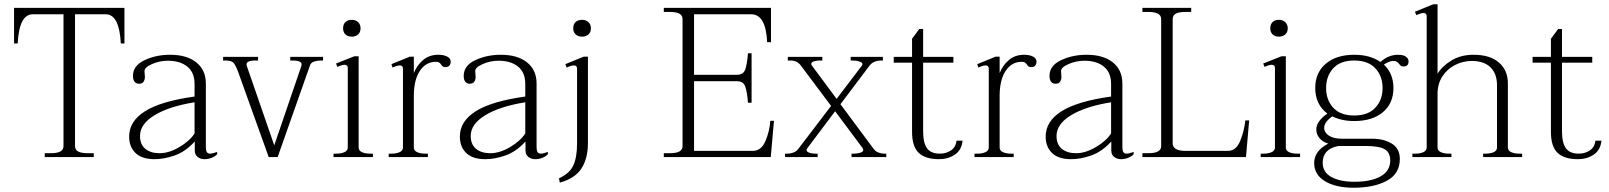

<svg xmlns="http://www.w3.org/2000/svg" viewBox="-20 -737 7551 901"><path d="M190 -18H218Q248 -18 263 -26Q278 -34 278 -52V-670H134Q70 -670 63 -533H46V-700H564V-533H547Q540 -670 476 -670H332V-52Q332 -34 347 -26Q362 -18 392 -18H420V0H190Z M586 -96Q586 -168 660.5 -215Q735 -262 893 -284V-343Q893 -397 859 -424.5Q825 -452 768 -452Q729 -452 693.5 -436.5Q658 -421 658 -403Q658 -397 659 -389.5Q660 -382 660 -376Q660 -364 654 -354Q648 -344 632 -344Q619 -344 611.5 -353.5Q604 -363 604 -381Q604 -429 658 -454.5Q712 -480 778 -480Q857 -480 901.5 -444Q946 -408 946 -345V-46Q946 -31 950.5 -23.5Q955 -16 966 -16Q977 -16 999 -24V-13Q988 -2 972 4Q956 10 940 10Q921 10 907.5 -0.5Q894 -11 894 -31V-73Q850 -25 800 -7.5Q750 10 705 10Q646 10 616 -19Q586 -48 586 -96ZM893 -111V-257Q774 -238 705.5 -196.5Q637 -155 637 -99Q637 -59 662 -38.5Q687 -18 729 -18Q773 -18 822 -47Q871 -76 893 -111Z M1097 -401Q1085 -433 1075 -443Q1065 -453 1039 -453H1027V-470H1191V-453H1178Q1130 -453 1138 -428L1267 -55L1394 -427Q1403 -453 1354 -453H1342V-470H1496V-453H1484Q1468 -453 1453.5 -448Q1439 -443 1435 -431L1283 0H1241Z M1590 -604Q1590 -623 1601 -633.5Q1612 -644 1631 -644Q1649 -644 1660.5 -633Q1672 -622 1672 -604Q1672 -586 1660.5 -575.5Q1649 -565 1631 -565Q1612 -565 1601 -575.5Q1590 -586 1590 -604ZM1545 -16H1559Q1581 -16 1596.5 -23Q1612 -30 1612 -45V-418Q1612 -426 1607.5 -429.5Q1603 -433 1597 -433Q1585 -433 1563 -423L1557 -439L1643 -473H1663V-45Q1663 -30 1678.5 -23Q1694 -16 1716 -16H1730V0H1545Z M2095 -448Q2095 -436 2088.5 -429Q2082 -422 2071 -422Q2062 -422 2058 -425Q2054 -428 2050 -434Q2046 -440 2041 -443.5Q2036 -447 2026 -447Q1979 -447 1951 -405.5Q1923 -364 1922 -292V-45Q1922 -30 1937.5 -23Q1953 -16 1975 -16H1988V0H1804V-16H1818Q1840 -16 1855.5 -23Q1871 -30 1871 -45V-415Q1871 -430 1856 -430Q1844 -430 1822 -420L1817 -436L1903 -471H1922V-394Q1936 -430 1965 -455Q1994 -480 2037 -480Q2062 -480 2078.5 -471.5Q2095 -463 2095 -448Z M2138 -96Q2138 -168 2212.5 -215Q2287 -262 2445 -284V-343Q2445 -397 2411 -424.5Q2377 -452 2320 -452Q2281 -452 2245.5 -436.5Q2210 -421 2210 -403Q2210 -397 2211 -389.5Q2212 -382 2212 -376Q2212 -364 2206 -354Q2200 -344 2184 -344Q2171 -344 2163.5 -353.5Q2156 -363 2156 -381Q2156 -429 2210 -454.5Q2264 -480 2330 -480Q2409 -480 2453.5 -444Q2498 -408 2498 -345V-46Q2498 -31 2502.5 -23.5Q2507 -16 2518 -16Q2529 -16 2551 -24V-13Q2540 -2 2524 4Q2508 10 2492 10Q2473 10 2459.5 -0.5Q2446 -11 2446 -31V-73Q2402 -25 2352 -7.5Q2302 10 2257 10Q2198 10 2168 -19Q2138 -48 2138 -96ZM2445 -111V-257Q2326 -238 2257.5 -196.5Q2189 -155 2189 -99Q2189 -59 2214 -38.5Q2239 -18 2281 -18Q2325 -18 2374 -47Q2423 -76 2445 -111Z M2670 -604Q2670 -623 2681 -633.5Q2692 -644 2712 -644Q2730 -644 2741.5 -633Q2753 -622 2753 -604Q2753 -586 2741.5 -575.5Q2730 -565 2712 -565Q2693 -565 2681.5 -575.5Q2670 -586 2670 -604ZM2603 100Q2653 77 2670.5 39Q2688 1 2688 -65V-415Q2688 -430 2673 -430Q2661 -430 2639 -420L2633 -436L2719 -471H2739V-66Q2739 6 2709 53Q2679 100 2607 120Z M3612 -170 3597 0H3095V-18H3123Q3153 -18 3168 -26Q3183 -34 3183 -52V-647Q3183 -665 3168 -673Q3153 -681 3123 -681H3095V-700H3598V-539H3580Q3574 -670 3505 -670H3237V-386H3438Q3468 -386 3477 -410.5Q3486 -435 3490 -487H3507V-255H3490Q3486 -307 3477 -331.5Q3468 -356 3438 -356H3237V-29H3513Q3552 -29 3571.5 -74Q3591 -119 3595 -170Z M4139 -16V0H3976V-16H3988Q4004 -16 4017.5 -20.5Q4031 -25 4031 -33Q4031 -38 4028 -42L3899 -215L3769 -42Q3765 -37 3765 -33Q3765 -25 3777.5 -20.5Q3790 -16 3805 -16H3817V0H3664V-16H3676Q3690 -16 3704 -21.5Q3718 -27 3726 -38L3880 -240L3737 -431Q3720 -453 3690 -453H3677V-470H3839V-453H3827Q3811 -453 3799 -449Q3787 -445 3787 -437Q3787 -433 3791 -428L3906 -273L4023 -427Q4027 -431 4027 -436Q4027 -444 4013 -448.5Q3999 -453 3984 -453H3972V-470H4123V-453H4112Q4098 -453 4084.5 -447.5Q4071 -442 4062 -431L3924 -248L4080 -38Q4088 -27 4101.5 -21.5Q4115 -16 4128 -16Z M4497 -77Q4493 -33 4461 -11.5Q4429 10 4387 10Q4322 10 4291 -20Q4260 -50 4260 -118V-443H4174V-470H4260V-555L4294 -601H4312V-470H4454V-443H4312V-121Q4312 -66 4330.5 -41Q4349 -16 4390 -16Q4420 -16 4442.5 -31Q4465 -46 4469 -77Z M4844 -448Q4844 -436 4837.5 -429Q4831 -422 4820 -422Q4811 -422 4807 -425Q4803 -428 4799 -434Q4795 -440 4790 -443.5Q4785 -447 4775 -447Q4728 -447 4700 -405.5Q4672 -364 4671 -292V-45Q4671 -30 4686.5 -23Q4702 -16 4724 -16H4737V0H4553V-16H4567Q4589 -16 4604.5 -23Q4620 -30 4620 -45V-415Q4620 -430 4605 -430Q4593 -430 4571 -420L4566 -436L4652 -471H4671V-394Q4685 -430 4714 -455Q4743 -480 4786 -480Q4811 -480 4827.5 -471.5Q4844 -463 4844 -448Z M4887 -96Q4887 -168 4961.5 -215Q5036 -262 5194 -284V-343Q5194 -397 5160 -424.5Q5126 -452 5069 -452Q5030 -452 4994.5 -436.5Q4959 -421 4959 -403Q4959 -397 4960 -389.5Q4961 -382 4961 -376Q4961 -364 4955 -354Q4949 -344 4933 -344Q4920 -344 4912.5 -353.5Q4905 -363 4905 -381Q4905 -429 4959 -454.5Q5013 -480 5079 -480Q5158 -480 5202.5 -444Q5247 -408 5247 -345V-46Q5247 -31 5251.5 -23.5Q5256 -16 5267 -16Q5278 -16 5300 -24V-13Q5289 -2 5273 4Q5257 10 5241 10Q5222 10 5208.5 -0.5Q5195 -11 5195 -31V-73Q5151 -25 5101 -7.5Q5051 10 5006 10Q4947 10 4917 -19Q4887 -48 4887 -96ZM5194 -111V-257Q5075 -238 5006.5 -196.5Q4938 -155 4938 -99Q4938 -59 4963 -38.5Q4988 -18 5030 -18Q5074 -18 5123 -47Q5172 -76 5194 -111Z M5341 -18H5368Q5398 -18 5413.5 -26Q5429 -34 5429 -52V-647Q5429 -665 5413.5 -673Q5398 -681 5368 -681H5341V-700H5570V-681H5543Q5513 -681 5498 -673Q5483 -665 5483 -647V-65Q5483 -29 5543 -29H5742Q5781 -29 5800 -76Q5819 -123 5824 -172H5842L5827 0H5341Z M5941 -604Q5941 -623 5952 -633.5Q5963 -644 5982 -644Q6000 -644 6011.5 -633Q6023 -622 6023 -604Q6023 -586 6011.5 -575.5Q6000 -565 5982 -565Q5963 -565 5952 -575.5Q5941 -586 5941 -604ZM5896 -16H5910Q5932 -16 5947.5 -23Q5963 -30 5963 -45V-418Q5963 -426 5958.5 -429.5Q5954 -433 5948 -433Q5936 -433 5914 -423L5908 -439L5994 -473H6014V-45Q6014 -30 6029.5 -23Q6045 -16 6067 -16H6081V0H5896Z M6590 -449Q6590 -425 6566 -425Q6558 -425 6554 -428Q6550 -431 6546 -437Q6540 -444 6534.5 -447.5Q6529 -451 6517 -451Q6500 -451 6474 -434Q6519 -392 6519 -324Q6519 -252 6469.5 -210.5Q6420 -169 6335 -169Q6276 -169 6232 -191Q6194 -164 6194 -137Q6194 -115 6216 -100.5Q6238 -86 6277 -86H6420Q6474 -86 6511.5 -63Q6549 -40 6549 9Q6549 78 6488.5 111Q6428 144 6331 144Q6249 144 6198 113.5Q6147 83 6147 28Q6147 -29 6213 -63Q6185 -72 6171 -90Q6157 -108 6157 -129Q6157 -168 6209 -204Q6152 -247 6152 -324Q6152 -396 6201.5 -438Q6251 -480 6335 -480Q6410 -480 6458 -446Q6495 -480 6541 -480Q6565 -480 6577.5 -471Q6590 -462 6590 -449ZM6468 -324Q6468 -380 6434 -416.5Q6400 -453 6335 -453Q6270 -453 6236.5 -416.5Q6203 -380 6203 -324Q6203 -268 6236.5 -231.5Q6270 -195 6335 -195Q6400 -195 6434 -231.5Q6468 -268 6468 -324ZM6261 -52Q6187 -38 6187 27Q6187 71 6227.5 93.5Q6268 116 6336 116Q6414 116 6459 90.5Q6504 65 6504 16Q6504 -21 6478 -36.5Q6452 -52 6388 -52Z M7123 -16V0H6940V-16H6952Q6974 -16 6989.5 -23Q7005 -30 7005 -45V-336Q7005 -392 6974 -421.5Q6943 -451 6887 -451Q6846 -451 6809 -432.5Q6772 -414 6749 -379Q6726 -344 6726 -297V-45Q6726 -30 6741.5 -23Q6757 -16 6779 -16H6791V0H6608V-16H6622Q6644 -16 6659.5 -23Q6675 -30 6675 -45V-661Q6675 -676 6660 -676Q6649 -676 6626 -666L6620 -682L6706 -717H6726V-391Q6747 -426 6791 -453Q6835 -480 6895 -480Q6972 -480 7014 -443.5Q7056 -407 7056 -346V-45Q7056 -30 7071.5 -23Q7087 -16 7109 -16Z M7495 -77Q7491 -33 7459 -11.5Q7427 10 7385 10Q7320 10 7289 -20Q7258 -50 7258 -118V-443H7172V-470H7258V-555L7292 -601H7310V-470H7452V-443H7310V-121Q7310 -66 7328.5 -41Q7347 -16 7388 -16Q7418 -16 7440.5 -31Q7463 -46 7467 -77Z"/></svg>

Font: Taviraj ExtraLight
Style: Regular
Weight: 200
Designer: Katatrad Team
Foundry: CadsonDemak
Version: Version 1.030